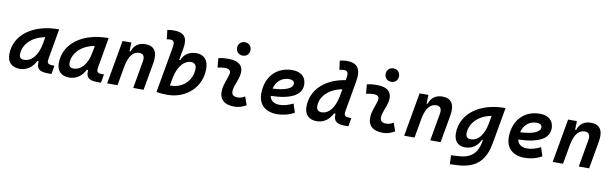

<svg xmlns="http://www.w3.org/2000/svg" viewBox="-55 -1377 7142 2238"><g transform="rotate(10 3515.5 -258.0)"><path d="M168.9 10.3C250.5 10.3 316.9 -34.7 356.9 -114.7H373C366.2 -44.9 381.3 4.9 499.5 4.9H545.4L563 -96.2H541C485.8 -96.2 472.2 -113.3 480.5 -161.6L543.5 -522.5H532.2C241.2 -522.5 21.5 -370.1 21.5 -135.3C21.5 -43 75.2 10.3 168.9 10.3ZM200.7 -102.1C163.6 -102.1 144.5 -120.1 144.5 -156.2C144.5 -281.2 253.4 -379.4 400.4 -404.3L386.2 -325.7C361.3 -183.1 289.6 -102.1 200.7 -102.1Z M754.9 10.3C836.4 10.3 902.8 -34.7 942.9 -114.7H959C952.1 -44.9 967.3 4.9 1085.4 4.9H1131.3L1148.9 -96.2H1127C1071.8 -96.2 1058.1 -113.3 1066.4 -161.6L1129.4 -522.5H1118.2C827.1 -522.5 607.4 -370.1 607.4 -135.3C607.4 -43 661.1 10.3 754.9 10.3ZM786.6 -102.1C749.5 -102.1 730.5 -120.1 730.5 -156.2C730.5 -281.2 839.4 -379.4 986.3 -404.3L972.2 -325.7C947.3 -183.1 875.5 -102.1 786.6 -102.1Z M1203.6 0H1326.2L1368.2 -237.8C1395 -370.1 1449.2 -415 1512.2 -415C1559.1 -415 1579.6 -384.3 1569.3 -325.2L1512.2 0H1634.8L1692.4 -325.2C1715.8 -458.5 1671.9 -527.3 1564 -527.3C1485.4 -527.3 1429.7 -486.3 1408.2 -414.1H1396L1398.9 -517.6H1294.9Z M1917 9.8C2142.1 9.8 2311.5 -151.4 2311.5 -365.2C2311.5 -468.8 2259.3 -527.3 2169.4 -527.3C2085 -527.3 2022.9 -486.8 1995.6 -414.6H1982.9L2007.8 -555.2C2031.2 -686.5 1986.8 -742.7 1860.8 -742.7C1835.9 -742.7 1811 -740.7 1786.6 -734.9L1799.3 -625.5C1813.5 -629.4 1827.6 -630.9 1841.8 -630.9C1879.9 -630.9 1894.5 -606.4 1884.3 -550.3L1787.6 -0.5H1788.1V0C1831.5 5.9 1873.5 9.8 1917 9.8ZM1944.3 -193.4 1943.8 -189.5C1973.1 -347.7 2052.2 -415 2124 -415C2165 -415 2188.5 -390.6 2188.5 -347.7C2188.5 -208 2080.6 -102.5 1937 -102.5C1934.1 -102.5 1931.2 -102.5 1928.2 -102.5Z M2815.4 -129.4C2781.7 -109.9 2761.2 -102.5 2729 -102.5C2679.7 -102.5 2655.3 -124 2658.2 -166.5C2662.6 -231 2695.3 -278.8 2710.9 -345.2C2740.2 -465.3 2683.6 -527.3 2543.9 -527.3C2505.4 -527.3 2466.8 -524.4 2428.7 -513.7L2439 -404.3C2468.8 -412.1 2498.5 -415.5 2528.3 -415.5C2579.1 -415.5 2600.1 -392.6 2588.9 -349.1C2574.2 -290.5 2539.1 -224.1 2534.7 -153.3C2527.8 -46.4 2587.9 9.8 2710 9.8C2767.1 9.8 2809.1 -8.3 2849.1 -31.2ZM2702.6 -592.3C2749 -592.3 2782.2 -625.5 2782.2 -671.9C2782.2 -718.3 2749 -751.5 2702.6 -751.5C2656.7 -751.5 2623 -718.3 2623 -671.9C2623 -625.5 2656.7 -592.3 2702.6 -592.3Z M3225.6 -102.5C3158.2 -102.5 3115.7 -133.8 3106.9 -187.5C3339.8 -193.4 3468.3 -257.8 3468.3 -381.8C3468.3 -473.1 3407.7 -527.3 3305.2 -527.3C3117.7 -527.3 2993.2 -395 2993.2 -195.8C2993.2 -66.4 3075.7 9.8 3215.3 9.8C3280.3 9.8 3355.5 -6.8 3418 -43L3384.3 -146C3333 -118.7 3274.4 -102.5 3225.6 -102.5ZM3113.3 -274.9C3134.8 -362.8 3198.7 -417.5 3285.6 -417.5C3325.7 -417.5 3348.1 -400.9 3348.1 -373C3348.1 -316.9 3261.7 -281.2 3113.3 -274.9Z M3684.1 10.3C3765.6 10.3 3831.1 -35.6 3869.6 -114.7H3886.7C3875.5 -17.1 3937 4.9 4016.1 4.9H4059.6L4077.1 -96.2H4053.2C3994.6 -96.2 3986.8 -117.7 3996.1 -170.4L4058.6 -525.9C4085 -676.8 4036.6 -742.7 3911.1 -742.7C3883.3 -742.7 3855.5 -738.8 3828.1 -731.9L3842.3 -624.5C3862.3 -630.4 3879.9 -632.8 3897.9 -632.8C3937 -632.8 3951.2 -608.4 3941.4 -552.2L3935.5 -519.5C3703.1 -485.4 3538.6 -342.3 3538.6 -135.3C3538.6 -43 3591.3 10.3 3684.1 10.3ZM3899.9 -317.4C3870.6 -180.7 3807.6 -102.1 3724.6 -102.1C3683.1 -102.1 3661.6 -123 3661.6 -164.1C3661.6 -286.1 3769 -381.8 3916 -408.2Z M4573.2 -129.4C4539.6 -109.9 4519 -102.5 4486.8 -102.5C4437.5 -102.5 4413.1 -124 4416 -166.5C4420.4 -231 4453.1 -278.8 4468.8 -345.2C4498 -465.3 4441.4 -527.3 4301.8 -527.3C4263.2 -527.3 4224.6 -524.4 4186.5 -513.7L4196.8 -404.3C4226.6 -412.1 4256.3 -415.5 4286.1 -415.5C4336.9 -415.5 4357.9 -392.6 4346.7 -349.1C4332 -290.5 4296.9 -224.1 4292.5 -153.3C4285.6 -46.4 4345.7 9.8 4467.8 9.8C4524.9 9.8 4566.9 -8.3 4606.9 -31.2ZM4460.4 -592.3C4506.8 -592.3 4540 -625.5 4540 -671.9C4540 -718.3 4506.8 -751.5 4460.4 -751.5C4414.6 -751.5 4380.9 -718.3 4380.9 -671.9C4380.9 -625.5 4414.6 -592.3 4460.4 -592.3Z M4719.2 0H4841.8L4883.8 -237.8C4910.6 -370.1 4964.8 -415 5027.8 -415C5074.7 -415 5095.2 -384.3 5085 -325.2L5027.8 0H5150.4L5208 -325.2C5231.4 -458.5 5187.5 -527.3 5079.6 -527.3C5001 -527.3 4945.3 -486.3 4923.8 -414.1H4911.6L4914.6 -517.6H4810.5Z M5301.3 234.4 5389.2 230.5C5637.2 219.2 5719.7 85 5752 -98.1L5827.1 -522.5H5817.9C5527.3 -522.5 5307.6 -369.1 5307.6 -132.3C5307.6 -42 5356 10.3 5441.4 10.3C5522 10.3 5585 -32.7 5620.1 -109.9H5631.3L5626.5 -82.5C5609.4 17.6 5554.2 113.3 5398.9 123L5296.4 129.4ZM5683.1 -404.3 5667 -313C5639.6 -171.4 5575.7 -94.2 5487.8 -94.2C5451.7 -94.2 5430.7 -114.7 5430.7 -150.4C5430.7 -279.3 5538.1 -380.4 5683.1 -404.3Z M6155.3 -102.5C6087.9 -102.5 6045.4 -133.8 6036.6 -187.5C6269.5 -193.4 6397.9 -257.8 6397.9 -381.8C6397.9 -473.1 6337.4 -527.3 6234.9 -527.3C6047.4 -527.3 5922.9 -395 5922.9 -195.8C5922.9 -66.4 6005.4 9.8 6145 9.8C6210 9.8 6285.2 -6.8 6347.7 -43L6314 -146C6262.7 -118.7 6204.1 -102.5 6155.3 -102.5ZM6043 -274.9C6064.5 -362.8 6128.4 -417.5 6215.3 -417.5C6255.4 -417.5 6277.8 -400.9 6277.8 -373C6277.8 -316.9 6191.4 -281.2 6043 -274.9Z M6477.1 0H6599.6L6641.6 -237.8C6668.5 -370.1 6722.7 -415 6785.6 -415C6832.5 -415 6853 -384.3 6842.8 -325.2L6785.6 0H6908.2L6965.8 -325.2C6989.3 -458.5 6945.3 -527.3 6837.4 -527.3C6758.8 -527.3 6703.1 -486.3 6681.6 -414.1H6669.4L6672.4 -517.6H6568.4Z"/></g></svg>

Font: Cascadia Mono PL SemiBold
Style: Italic
Weight: 600
Italic angle: -10°
Monospace: yes
Designer: Aaron Bell
Foundry: Saja Typeworks
Version: Version 2404.023